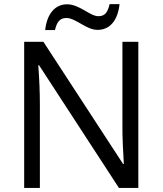

<svg xmlns="http://www.w3.org/2000/svg" viewBox="-20 -918 794 938"><path d="M456.5 -772C517.6 -772 555.7 -819.3 564 -897.9H515.6C505.9 -857.4 492.7 -838.9 460.9 -838.9C439.9 -838.9 416.5 -853.5 391.1 -868.2C365.7 -882.8 337.4 -897 307.6 -897C248.5 -897 209 -849.6 200.7 -771H248.5C257.8 -810.5 272 -830.1 304.7 -830.1C326.7 -830.1 350.6 -815.9 376.5 -801.3C401.9 -786.6 428.7 -772 456.5 -772ZM655.8 -713.9H578.1V-304.2C576.7 -263.2 583.5 -134.8 585 -117.2H581.1L191.9 -713.9H98.1V0H174.8V-405.8C174.8 -464.4 172.4 -528.8 167 -599.1H170.9L561 0H655.8Z"/></svg>

Font: Open Sans
Style: Regular
Weight: 400
Foundry: Ascender Corporation
Version: Version 1.100;PS 001.100;hotconv 1.0.88;makeotf.lib2.5.64775